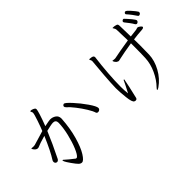

<svg xmlns="http://www.w3.org/2000/svg" viewBox="-33 -1396 2066 2066"><g transform="rotate(-45 1000.0 -363.0)"><path d="M895 -224Q877 -224 872 -239Q864 -268 831.5 -321Q799 -374 759 -425.5Q719 -477 687 -505Q675 -516 675 -527Q675 -535 682 -542Q691 -549 697 -549Q713 -549 770.5 -487Q828 -425 878 -352.5Q928 -280 928 -253Q928 -241 918 -232.5Q908 -224 895 -224ZM108 -455Q108 -456 113 -456L124 -455Q132 -454 143 -454Q154 -454 161 -456Q263 -488 325 -505Q340 -540 366.5 -617.5Q393 -695 393 -714Q393 -725 389 -729Q389 -732 386 -736.5Q383 -741 383 -744Q383 -744 384 -747Q386 -749 392 -749Q405 -749 424.5 -740.5Q444 -732 446 -721Q447 -718 447 -712Q447 -702 432.5 -653.5Q418 -605 385 -519Q457 -534 472 -534Q508 -534 537 -514Q566 -494 566 -456V-450Q557 -312 525 -199.5Q493 -87 454 -25Q415 37 388 37Q368 37 351 20Q334 4 300 -44.5Q266 -93 261 -106Q255 -119 255 -125Q255 -130 258 -130Q264 -130 272 -121Q303 -92 372 -39Q386 -39 388 -41Q411 -57 439.5 -124.5Q468 -192 489 -280Q510 -368 512 -443Q512 -488 469 -488Q456 -488 423 -481.5Q390 -475 364 -468Q309 -335 229 -174Q224 -166 217 -161Q210 -156 202 -156Q195 -156 187 -161Q175 -170 175 -185Q175 -197 181 -206Q233 -286 304 -453Q255 -439 223.5 -428.5Q192 -418 186 -414Q173 -407 159 -407Q147 -407 135 -416Q123 -425 115.5 -437Q108 -449 108 -453Z M1850 -517Q1789 -514 1720 -504L1721 -410Q1721 -370 1719 -274Q1716 -186 1667 -97Q1618 -8 1540 46Q1537 48 1528 53Q1519 58 1515 58Q1512 58 1511.5 57.5Q1511 57 1511 54Q1511 50 1528 31Q1583 -25 1621.5 -108Q1660 -191 1664 -276Q1667 -347 1667 -434V-498Q1546 -479 1466 -461Q1463 -460 1454.5 -458Q1446 -456 1440 -456Q1433 -456 1427 -460Q1414 -464 1403 -480Q1392 -496 1392 -504Q1392 -506 1397 -506Q1400 -506 1407 -504.5Q1414 -503 1420 -503H1434Q1526 -522 1666 -544Q1665 -624 1661 -711Q1661 -718 1657.5 -726.5Q1654 -735 1650 -740Q1649 -742 1646 -746.5Q1643 -751 1643 -753V-755Q1643 -755 1656 -755Q1671 -755 1684 -751Q1703 -747 1708 -741Q1713 -735 1714 -718L1718 -551Q1767 -558 1803 -561Q1810 -561 1819.5 -565Q1829 -569 1834 -569H1836Q1848 -568 1864.5 -555Q1881 -542 1882 -535V-534Q1882 -527 1874 -522.5Q1866 -518 1850 -517ZM1237 -653V-658Q1237 -666 1232 -676Q1230 -679 1228 -683Q1226 -687 1226 -690V-692Q1227 -694 1237 -694Q1249 -694 1265 -690.5Q1281 -687 1286 -676Q1289 -672 1289 -664Q1289 -659 1287 -648Q1275 -557 1266.5 -444.5Q1258 -332 1258 -246Q1258 -188 1264 -139Q1288 -183 1306.5 -221.5Q1325 -260 1328 -266Q1331 -276 1335 -276H1337Q1341 -275 1341 -272Q1341 -265 1322 -178.5Q1303 -92 1291 -44Q1286 -26 1268 -26Q1261 -26 1252 -30Q1229 -39 1219.5 -128Q1210 -217 1210 -271Q1211 -338 1220.5 -460.5Q1230 -583 1237 -653ZM1792 -741Q1798 -741 1800 -738Q1830 -707 1858.5 -672.5Q1887 -638 1887 -626Q1887 -615 1875 -606Q1867 -601 1860 -601Q1850 -601 1843 -613Q1833 -632 1811 -661.5Q1789 -691 1773 -710Q1769 -716 1769 -720Q1769 -728 1776.5 -734.5Q1784 -741 1792 -741ZM1867 -784Q1880 -784 1916.5 -742.5Q1953 -701 1965 -681Q1967 -676 1967 -671Q1967 -660 1958 -653.5Q1949 -647 1941 -647Q1933 -647 1927 -656Q1918 -671 1894 -703Q1870 -735 1851 -755Q1847 -759 1847 -765Q1847 -772 1853 -778Q1859 -784 1867 -784Z"/></g></svg>

Font: JyunsaiKaai Light
Style: Regular
Weight: 300
Designer: Fontworks Inc.
Version: Version 0.030;April 7, 2024;FontCreator 14.0.0.2901 64-bit